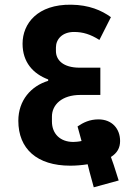

<svg xmlns="http://www.w3.org/2000/svg" viewBox="-20 -722 559 817"><path d="M379 75 485 46 464 -20 452 -54C479 -71 491 -93 491 -122C491 -175 456 -214 399 -214C362 -214 335 -201 310 -184L327 -122C314 -119 299 -118 292 -118C235 -118 201 -154 201 -205V-226C201 -276 243 -318 322 -318H407V-434H319C248 -434 218 -467 218 -505V-520C218 -555 245 -586 295 -586C333 -586 365 -576 403 -552L452 -649C412 -678 359 -701 283 -702C140 -704 76 -622 76 -536C76 -457 121 -408 185 -384V-378C112 -356 58 -295 58 -208C58 -89 137 -17 279 -17C302 -17 328 -19 353 -23L361 9Z"/></svg>

Font: IBM Plex Devanagari
Style: Bold
Weight: 700
Designer: Mike Abbink, Paul van der Laan, Pieter van Rosmalen, Erin McLaughlin
Foundry: Bold Monday
Version: Version 1.0